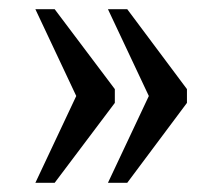

<svg xmlns="http://www.w3.org/2000/svg" viewBox="-20 -479 484 418"><path d="M215 -81H257L387 -255V-285L257 -459H215L304 -270ZM57 -81H99L230 -255V-285L99 -459H57L146 -270Z"/></svg>

Font: Noto Serif Ethiopic Cn
Style: Regular
Weight: 400
Width: 3
Designer: Monotype Design Team
Foundry: Monotype Imaging Inc.
Version: Version 2.102